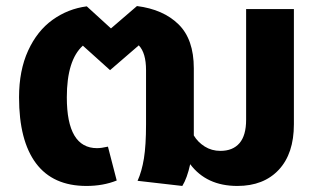

<svg xmlns="http://www.w3.org/2000/svg" viewBox="-20 -598 1065 635"><path d="M952 -568V-187Q952 -90 902 -36.5Q852 17 765 17Q663 17 609 -55Q599 -9 583 17L435 0Q449 -31 456 -74Q463 -117 463 -187V-366Q463 -423 439 -448L344 -366L254 -447Q201 -399 201 -276Q201 -108 301 -108Q315 -108 337 -113L366 -1Q321 17 266 17Q155 17 99 -58Q43 -133 43 -276Q43 -365 73 -430.5Q103 -496 154 -532.5Q205 -569 267 -577L347 -504L433 -578Q520 -567 570.5 -517.5Q621 -468 621 -372V-155V-150Q634 -128 657 -113.5Q680 -99 709 -99Q750 -99 772 -124.5Q794 -150 794 -202V-568Z"/></svg>

Font: FiraGOUPP
Style: Bold
Weight: 700
Designer: bBox Type
Foundry: bBox Type GmbH
Version: Version 1.001